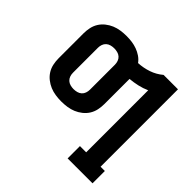

<svg xmlns="http://www.w3.org/2000/svg" viewBox="-181 -713 1112 1112"><g transform="rotate(45 375.0 -156.5)"><path d="M514 215V114H565V-394Q536 -381 505 -374Q474 -367 442 -364V-158Q442 -134 437 -110.5Q432 -87 419.5 -67Q407 -47 388 -32Q369 -17 347.5 -8Q326 1 302 4.5Q278 8 254 8Q231 8 207 4.5Q183 1 161.5 -8Q140 -17 121 -32Q102 -47 89.5 -67Q77 -87 72 -110.5Q67 -134 67 -158V-363Q67 -386 72 -409.5Q77 -433 89.5 -453Q102 -473 121 -488Q140 -503 161.5 -512Q183 -521 207 -524.5Q231 -528 254 -528Q277 -528 299 -525Q321 -522 341.5 -514.5Q362 -507 380.5 -494.5Q399 -482 412 -464Q454 -466 493.5 -479.5Q533 -493 565 -520H683V114H718V215ZM254 -93Q268 -93 281.5 -96.5Q295 -100 305 -109Q315 -118 319.5 -131Q324 -144 324 -158V-363Q324 -376 319.5 -389Q315 -402 305 -411Q295 -420 281.5 -423.5Q268 -427 254 -427Q241 -427 227.5 -423.5Q214 -420 204 -411Q194 -402 189.5 -389Q185 -376 185 -363V-158Q185 -144 189.5 -131Q194 -118 204 -109Q214 -100 227.5 -96.5Q241 -93 254 -93Z"/></g></svg>

Font: Iosevka Etoile
Style: Bold
Weight: 700
Designer: Belleve Invis
Foundry: Belleve Invis
Version: Version 28.1.0; ttfautohint (v1.8.4)